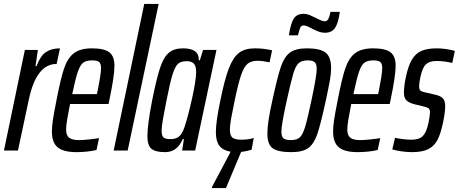

<svg xmlns="http://www.w3.org/2000/svg" viewBox="-25 -763 2325 973"><path d="M101 -510H167L155 -428H160Q180 -481 208.5 -499.5Q237 -518 279 -518L262 -439Q159 -439 121 -258L66 0H-5Z M238 -96Q238 -122 243 -155Q248 -188 261 -254Q282 -363 299.5 -415.5Q317 -468 349 -493Q381 -518 441 -518Q503 -518 529 -498Q555 -478 555 -430Q555 -378 529 -255L525 -236H330Q322 -195 316 -161Q310 -127 310 -107Q310 -77 325.5 -65Q341 -53 376 -53Q394 -53 427.5 -56.5Q461 -60 477 -63L464 -3Q446 2 417.5 5Q389 8 363 8Q296 8 267 -16.5Q238 -41 238 -96ZM466 -286 471 -309Q477 -338 482 -370Q487 -402 487 -418Q487 -441 477 -449Q467 -457 443 -457Q413 -457 397.5 -446Q382 -435 370 -401Q358 -367 341 -286Z M551 0 706 -743H779L622 0Z M722 -73Q722 -131 746 -254Q768 -364 786 -418.5Q804 -473 830.5 -495.5Q857 -518 902 -518Q985 -518 982 -458H988L1004 -510H1072L964 0H898L907 -58H901Q873 8 812 8Q763 8 742.5 -9Q722 -26 722 -73ZM909 -116Q926 -165 947.5 -260.5Q969 -356 969 -399Q969 -428 957.5 -440.5Q946 -453 921 -453Q893 -453 878 -440.5Q863 -428 850 -387.5Q837 -347 819 -255Q808 -200 801 -160Q794 -120 794 -102Q794 -75 803.5 -66.5Q813 -58 839 -58Q866 -58 882 -71Q898 -84 909 -116Z M1354 -508 1341 -447Q1305 -455 1281 -455Q1249 -455 1230.5 -440.5Q1212 -426 1197.5 -384.5Q1183 -343 1165 -257L1161 -237Q1152 -195 1146 -161Q1140 -127 1140 -107Q1140 -76 1153 -65.5Q1166 -55 1198 -55Q1234 -55 1261 -64L1250 -4Q1222 4 1197 7L1120 190H1049V185L1144 6Q1104 -1 1086.5 -24.5Q1069 -48 1069 -93Q1069 -147 1091 -251Q1113 -360 1134.5 -416Q1156 -472 1186 -495Q1216 -518 1266 -518Q1312 -518 1354 -508Z M1330 -86Q1330 -143 1355 -253Q1381 -374 1398.5 -425Q1416 -476 1445 -497Q1474 -518 1531 -518Q1598 -518 1625.5 -496Q1653 -474 1653 -417Q1653 -391 1647 -357Q1641 -323 1626 -253Q1600 -133 1583 -83.5Q1566 -34 1537.5 -13Q1509 8 1451 8Q1384 8 1357 -11.5Q1330 -31 1330 -86ZM1553 -253Q1580 -379 1580 -413Q1580 -439 1569.5 -448Q1559 -457 1534 -457Q1504 -457 1488.5 -443Q1473 -429 1461.5 -390.5Q1450 -352 1428 -253Q1401 -130 1401 -96Q1401 -71 1411.5 -62Q1422 -53 1449 -53Q1479 -53 1494 -66.5Q1509 -80 1521 -119Q1533 -158 1553 -253ZM1514 -693Q1529 -693 1543.5 -687Q1558 -681 1578 -671Q1608 -655 1622 -655Q1632 -655 1638.5 -666.5Q1645 -678 1650 -703H1697Q1690 -648 1673.5 -622.5Q1657 -597 1622 -597Q1607 -597 1593.5 -601.5Q1580 -606 1560 -616Q1556 -618 1540.5 -626Q1525 -634 1513 -634Q1502 -634 1496.5 -622.5Q1491 -611 1485 -584H1439Q1448 -644 1463.5 -668.5Q1479 -693 1514 -693Z M1663 -96Q1663 -122 1668 -155Q1673 -188 1686 -254Q1707 -363 1724.5 -415.5Q1742 -468 1774 -493Q1806 -518 1866 -518Q1928 -518 1954 -498Q1980 -478 1980 -430Q1980 -378 1954 -255L1950 -236H1755Q1747 -195 1741 -161Q1735 -127 1735 -107Q1735 -77 1750.5 -65Q1766 -53 1801 -53Q1819 -53 1852.5 -56.5Q1886 -60 1902 -63L1889 -3Q1871 2 1842.5 5Q1814 8 1788 8Q1721 8 1692 -16.5Q1663 -41 1663 -96ZM1891 -286 1896 -309Q1902 -338 1907 -370Q1912 -402 1912 -418Q1912 -441 1902 -449Q1892 -457 1868 -457Q1838 -457 1822.5 -446Q1807 -435 1795 -401Q1783 -367 1766 -286Z M1963 -6 1977 -65Q1985 -62 2012 -58.5Q2039 -55 2059 -55Q2099 -55 2117.5 -73.5Q2136 -92 2146 -139Q2154 -177 2154 -193Q2154 -208 2148 -213Q2142 -218 2128 -222L2078 -234Q2047 -242 2034.5 -254.5Q2022 -267 2022 -293Q2022 -327 2032 -373Q2044 -430 2062.5 -461Q2081 -492 2110.5 -505Q2140 -518 2189 -518Q2212 -518 2238 -514Q2264 -510 2280 -505L2267 -444Q2225 -454 2187 -454Q2152 -454 2134 -437.5Q2116 -421 2106 -375Q2099 -343 2099 -326Q2099 -311 2104.5 -305Q2110 -299 2125 -296L2185 -282Q2209 -276 2220 -264Q2231 -252 2231 -225Q2231 -195 2221 -146Q2209 -87 2192.5 -55Q2176 -23 2146 -7.5Q2116 8 2063 8Q2036 8 2006.5 3.5Q1977 -1 1963 -6Z"/></svg>

Font: Saira Ultra Condensed Medium
Style: Italic
Weight: 500
Width: 1
Italic angle: -12°
Designer: Hector Gatti with collaboration of the Omnibus-Type team
Foundry: Omnibus-Type
Version: Version 1.001; ttfautohint (v1.8)